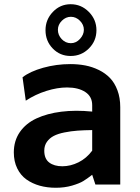

<svg xmlns="http://www.w3.org/2000/svg" viewBox="-20 -867 656 902"><path d="M193.8 -725.1Q193.8 -774.9 228.3 -811Q262.7 -847.2 312 -847.2Q361.8 -847.2 397.5 -811Q433.1 -774.9 433.1 -725.1Q433.1 -674.8 397.7 -639.4Q362.3 -604 312 -604Q261.7 -604 227.8 -639.2Q193.8 -674.3 193.8 -725.1ZM252 -727.1Q252 -702.1 270 -683.1Q288.1 -664.1 313 -664.1Q337.4 -664.1 355.7 -684.1Q374 -704.1 374 -727.1Q374 -751 355.5 -769.5Q336.9 -788.1 313 -788.1Q289.1 -788.1 270.5 -769.5Q252 -751 252 -727.1ZM310.1 -565.9Q347.2 -565.9 380.4 -559.6Q413.6 -553.2 444.1 -538.3Q474.6 -523.4 496.6 -500.7Q518.6 -478 531.7 -442.9Q544.9 -407.7 544.9 -363.8V0H428.2L413.1 -45.9Q389.2 -27.3 371.3 -16.4Q353.5 -5.4 318.6 4.9Q283.7 15.1 242.2 15.1Q201.7 15.1 166.7 5.4Q131.8 -4.4 104.2 -23.9Q76.7 -43.5 60.8 -76.2Q44.9 -108.9 44.9 -150.9Q44.9 -205.6 73.2 -246.6Q101.6 -287.6 151.6 -310.8Q201.7 -334 268.3 -342.3Q335 -350.6 413.1 -342.8V-373Q413.1 -413.6 380.6 -434.8Q348.1 -456.1 294.9 -456.1Q249.5 -456.1 198 -439.9Q146.5 -423.8 101.1 -394L85.9 -503.9Q120.6 -531.2 182.6 -548.6Q244.6 -565.9 310.1 -565.9ZM413.1 -159.2V-255.9Q374 -255.4 344 -253.2Q314 -251 283.2 -244.9Q252.4 -238.8 232.7 -228.5Q212.9 -218.3 200.4 -200.7Q188 -183.1 188 -159.2Q188 -121.1 211.2 -103.5Q234.4 -85.9 272.9 -85.9Q311.5 -85.9 348.9 -104.5Q386.2 -123 413.1 -159.2Z"/></svg>

Font: Stilu SemiBold
Style: Regular
Weight: 600
Designer: Genilson Lima Santos
Foundry: Genilson Lima Santos
Version: Version 1.200;PS 001.200;hotconv 1.0.88;makeotf.lib2.5.64775